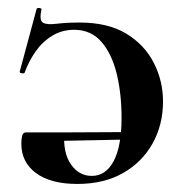

<svg xmlns="http://www.w3.org/2000/svg" viewBox="-20 -445 456 477"><path d="M330 -117 331 -99 129 -95V-116ZM178 -389Q248 -389 293.5 -361.5Q339 -334 362 -289Q385 -244 385 -193Q385 -135 359 -88.5Q333 -42 285.5 -15Q238 12 172 12Q106 12 69.5 -15Q33 -42 33 -88Q33 -99 35 -107.5Q37 -116 44 -116H140Q136 -66 156 -37Q176 -8 208 -8Q243 -8 262.5 -45Q282 -82 282 -152Q282 -212 270 -261.5Q258 -311 232 -341Q206 -371 164 -371Q134 -371 109.5 -356Q85 -341 68 -316.5Q51 -292 41 -264Q40 -262 34 -263Q28 -264 29 -267L71 -423Q73 -426 78.5 -425Q84 -424 83 -421Q77 -394 87 -388.5Q97 -383 121 -386Q145 -389 178 -389Z"/></svg>

Font: Cormorant Light
Style: Regular
Weight: 300
Designer: Christian Thalmann (Catharsis Fonts)
Foundry: Catharsis Fonts
Version: Version 4.000